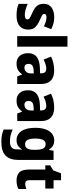

<svg xmlns="http://www.w3.org/2000/svg" viewBox="912 -1712 1040 2905"><g transform="rotate(90 1432.5 -260.0)"><path d="M428 -165Q428 -84 375.5 -37Q323 10 216 10Q164 10 121.5 3Q79 -4 39 -21V-159Q79 -139 125 -127Q171 -115 207 -115Q274 -115 274 -155Q274 -168 265.5 -178Q257 -188 233.5 -200.5Q210 -213 167 -232Q103 -260 70.5 -298Q38 -336 38 -401Q38 -478 93.5 -519Q149 -560 242 -560Q291 -560 334 -548.5Q377 -537 422 -515L378 -403Q344 -421 308 -432Q272 -443 245 -443Q191 -443 191 -410Q191 -397 199 -388Q207 -379 229 -367.5Q251 -356 294 -337Q359 -308 393.5 -270.5Q428 -233 428 -165Z M687 0H527V-760H687Z M1051 -559Q1146 -559 1198.5 -509.5Q1251 -460 1251 -363V0H1137L1108 -73H1104Q1073 -30 1036.5 -10Q1000 10 939 10Q868 10 826.5 -37Q785 -84 785 -165Q785 -252 841.5 -295.5Q898 -339 1007 -343L1090 -346V-361Q1090 -403 1072 -421.5Q1054 -440 1021 -440Q990 -440 954.5 -429Q919 -418 882 -399L837 -511Q879 -534 933 -546.5Q987 -559 1051 -559ZM1046 -248Q993 -246 970 -227Q947 -208 947 -172Q947 -140 962.5 -124.5Q978 -109 1004 -109Q1041 -109 1066 -134.5Q1091 -160 1091 -204V-250Z M1612 -559Q1707 -559 1759.5 -509.5Q1812 -460 1812 -363V0H1698L1669 -73H1665Q1634 -30 1597.5 -10Q1561 10 1500 10Q1429 10 1387.5 -37Q1346 -84 1346 -165Q1346 -252 1402.5 -295.5Q1459 -339 1568 -343L1651 -346V-361Q1651 -403 1633 -421.5Q1615 -440 1582 -440Q1551 -440 1515.5 -429Q1480 -418 1443 -399L1398 -511Q1440 -534 1494 -546.5Q1548 -559 1612 -559ZM1607 -248Q1554 -246 1531 -227Q1508 -208 1508 -172Q1508 -140 1523.5 -124.5Q1539 -109 1565 -109Q1602 -109 1627 -134.5Q1652 -160 1652 -204V-250Z M2104 -560Q2154 -560 2187 -539.5Q2220 -519 2244 -481H2249L2262 -550H2400V-12Q2400 111 2335 175.5Q2270 240 2131 240Q2073 240 2027.5 232Q1982 224 1940 205V68Q1986 90 2028.5 100Q2071 110 2125 110Q2180 110 2210 86Q2240 62 2240 12V1Q2240 -13 2241.5 -33Q2243 -53 2245 -71H2240Q2218 -33 2185 -11.5Q2152 10 2100 10Q2015 10 1964.5 -63.5Q1914 -137 1914 -273Q1914 -410 1965.5 -485Q2017 -560 2104 -560ZM2158 -430Q2077 -430 2077 -271Q2077 -193 2097.5 -156Q2118 -119 2160 -119Q2207 -119 2227 -152Q2247 -185 2247 -254V-278Q2247 -355 2227.5 -392.5Q2208 -430 2158 -430Z M2760 -121Q2780 -121 2800 -126Q2820 -131 2840 -138V-18Q2813 -5 2782.5 2.5Q2752 10 2710 10Q2633 10 2589.5 -31Q2546 -72 2546 -175V-425H2482V-498L2560 -547L2602 -663H2707V-550H2833V-425H2707V-183Q2707 -121 2760 -121Z"/></g></svg>

Font: Noto Sans Lao UI SemCond ExtBd
Style: Regular
Weight: 800
Width: 4
Designer: Monotype Design Team
Foundry: Monotype Imaging Inc.
Version: Version 2.000; ttfautohint (v1.8.4.7-5d5b)